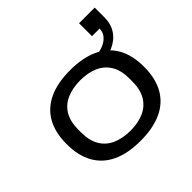

<svg xmlns="http://www.w3.org/2000/svg" viewBox="-170 -867 1059 1059"><g transform="rotate(-45 359.0 -337.5)"><path d="M359 12Q261 12 194 -19Q127 -50 92 -111.5Q57 -173 57 -264Q57 -355 92 -416Q127 -477 194 -508Q261 -539 359 -539Q456 -539 523.5 -508Q591 -477 626 -416Q661 -355 661 -264Q661 -173 626 -111.5Q591 -50 523.5 -19Q456 12 359 12ZM359 -67Q418 -67 463 -86.5Q508 -106 533 -147.5Q558 -189 558 -254V-274Q558 -339 533 -380Q508 -421 463 -440.5Q418 -460 359 -460Q300 -460 254.5 -440.5Q209 -421 184 -380Q159 -339 159 -274V-254Q159 -189 184 -147.5Q209 -106 254.5 -86.5Q300 -67 359 -67ZM495 -443V-493Q559 -493 597.5 -519Q636 -545 636 -586H577V-687H699V-609Q699 -559 674 -521.5Q649 -484 603 -463.5Q557 -443 495 -443Z"/></g></svg>

Font: Archivo Expanded
Style: Regular
Weight: 400
Width: 7
Designer: Hector Gatti
Foundry: Omnibus-Type
Version: Version 2.001